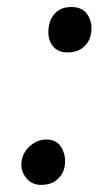

<svg xmlns="http://www.w3.org/2000/svg" viewBox="-20 -537 310 545"><path d="M119.1 -464.8Q124 -488.8 139.9 -502.9Q155.8 -517.1 183.1 -517.1Q215.3 -517.1 229.7 -493.2Q244.1 -469.2 237.8 -439Q233.9 -418 216.8 -403.1Q199.7 -388.2 170.9 -388.2Q142.1 -388.2 127.4 -409.7Q112.8 -431.2 119.1 -464.8ZM96.2 -12.2Q68.8 -12.2 52.7 -33.9Q36.6 -55.7 42 -83Q46.9 -107.9 67.4 -124.5Q87.9 -141.1 111.8 -141.1Q141.6 -141.1 155.3 -116.5Q168.9 -91.8 163.1 -63Q159.2 -42 142.1 -27.1Q125 -12.2 96.2 -12.2Z"/></svg>

Font: Shantell Sans Bouncy
Style: Italic
Weight: 300
Italic angle: -11.31°
Designer: Stephen Nixon, Anya Danilova, Shantell Martin
Foundry: Arrow Type
Version: Version 1.006;[9816181b4]